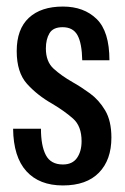

<svg xmlns="http://www.w3.org/2000/svg" viewBox="-20 -556 381 586"><path d="M172 10Q100 10 60.5 -33.5Q21 -77 20 -163H105Q105 -111 120 -82.5Q135 -54 172 -54Q201 -54 215 -74Q229 -94 229 -125Q229 -171 203 -194Q177 -217 140 -239Q94 -265 62.5 -300Q31 -335 31 -400Q31 -467 68 -501.5Q105 -536 172 -536Q236 -536 275 -498Q314 -460 314 -372H231Q230 -424 216.5 -448.5Q203 -473 171 -473Q142 -473 131 -454.5Q120 -436 120 -408Q120 -368 143.5 -346.5Q167 -325 202 -305Q227 -291 254.5 -271Q282 -251 301 -219Q320 -187 320 -136Q320 -68 282 -29Q244 10 172 10Z"/></svg>

Font: Mona Sans Condensed Medium
Style: Regular
Weight: 500
Width: 3
Designer: Deni Anggara
Foundry: GitHub
Version: Version 1.001; ttfautohint (v1.8.4.7-5d5b);gftools[0.9.31]